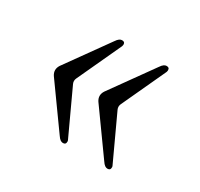

<svg xmlns="http://www.w3.org/2000/svg" viewBox="-86 -531 584 560"><g transform="rotate(30 206.0 -251.0)"><path d="M161 -93 60 -234Q49 -251 60 -268L161 -409Q167 -418 171.5 -421Q176 -424 180 -424Q188 -424 189.5 -419Q191 -414 189 -409L120 -260Q116 -251 120 -242L189 -93Q191 -89 189.5 -83.5Q188 -78 180 -78Q176 -78 171.5 -81Q167 -84 161 -93ZM311 -93 210 -234Q199 -251 210 -268L311 -409Q317 -418 321.5 -421Q326 -424 330 -424Q338 -424 339.5 -419Q341 -414 339 -409L270 -260Q266 -251 270 -242L339 -93Q341 -89 339.5 -83.5Q338 -78 330 -78Q326 -78 321.5 -81Q317 -84 311 -93Z"/></g></svg>

Font: Instrument Serif
Style: Regular
Weight: 400
Designer: Rodrigo Fuenzalida
Foundry: fragTYPE
Version: Version 1.000; ttfautohint (v1.8.4.7-5d5b);gftools[0.9.27]